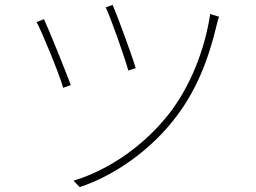

<svg xmlns="http://www.w3.org/2000/svg" viewBox="-20 -744 1040 781"><path d="M438 -724 410 -714C431 -671 488 -508 502 -457L532 -467C518 -515 458 -679 438 -724ZM871 -676 835 -687C813 -539 752 -390 669 -283C570 -156 428 -54 279 -9L304 17C445 -29 594 -134 695 -267C778 -375 828 -501 861 -641C863 -650 868 -668 871 -676ZM159 -666 129 -654C148 -620 220 -447 237 -387L268 -398C244 -462 181 -618 159 -666Z"/></svg>

Font: Source Han Sans JP VF
Style: Regular
Weight: 250
Designer: Ryoko NISHIZUKA 西塚涼子 (kana, bopomofo & ideographs); Paul D. Hunt (Latin, Greek & Cyrillic); Sandoll Communications 산돌커뮤니
Foundry: Adobe
Version: Version 2.004;hotconv 1.0.118;makeotfexe 2.5.65603